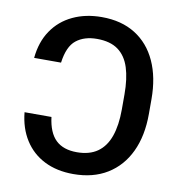

<svg xmlns="http://www.w3.org/2000/svg" viewBox="-83 -813 840 899"><g transform="rotate(10 337.0 -363.5)"><path d="M49.8 -235.8H177.7Q187 -162.1 222.7 -127.9Q258.3 -93.8 322.8 -93.8Q382.8 -93.8 421.1 -120.8Q459.5 -147.9 477.8 -200.2Q496.1 -252.4 496.1 -327.1V-398.9Q496.1 -473.6 479.5 -525.9Q462.9 -578.1 425.3 -605.5Q387.7 -632.8 324.7 -632.8Q264.2 -632.8 226.1 -602.5Q188 -572.3 177.7 -494.1H49.8Q57.1 -570.8 94 -625.2Q130.9 -679.7 191.7 -708.5Q252.4 -737.3 329.6 -737.3Q423.3 -737.3 489.3 -695.8Q555.2 -654.3 589.8 -578.4Q624.5 -502.4 624.5 -398.9V-328.6Q624.5 -224.6 588.6 -148.7Q552.7 -72.8 485.4 -31.5Q418 9.8 324.2 9.8Q245.6 9.8 186.5 -20Q127.4 -49.8 92.3 -105.2Q57.1 -160.6 49.8 -235.8Z"/></g></svg>

Font: Inter Cardless Tabular Medium
Style: Regular
Weight: 500
Designer: Rasmus Andersson
Foundry: rsms
Version: Version 4.000;git-4fc901f